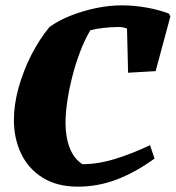

<svg xmlns="http://www.w3.org/2000/svg" viewBox="-20 -686 657 718"><path d="M272 12Q193 12 139.5 -21.5Q86 -55 59 -111.5Q32 -168 32 -237Q32 -295 49.5 -358Q67 -421 97 -480Q127 -539 165 -585Q198 -609 243 -627Q288 -645 338 -655.5Q388 -666 436 -666Q479 -666 526 -658Q573 -650 612 -635L617 -624L562 -420L459 -414L455 -579Q448 -582 440.5 -583.5Q433 -585 421 -585Q396 -585 366 -581.5Q336 -578 318 -573Q298 -540 281 -496Q264 -452 251.5 -404Q239 -356 232 -310Q225 -264 225 -226Q225 -174 240.5 -133.5Q256 -93 288 -72Q348 -72 413 -92.5Q478 -113 541 -143L558 -93Q486 -41 416 -14.5Q346 12 272 12Z"/></svg>

Font: Labrada ExtraBold
Style: Italic
Weight: 800
Italic angle: -7°
Designer: Mercedes Jáuregui
Foundry: Omnibus-Type Team
Version: Version 1.000; ttfautohint (v1.8.4.7-5d5b)